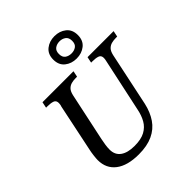

<svg xmlns="http://www.w3.org/2000/svg" viewBox="-260 -1145 1323 1323"><g transform="rotate(-45 401.5 -484.0)"><path d="M326 10Q216 10 156.5 -35.5Q97 -81 97 -163Q97 -179 100.5 -207Q104 -235 108 -252L181 -602Q184 -609 185 -618Q186 -627 186 -631Q186 -656 166 -663Q146 -670 114 -670H101L110 -714H412L403 -670H390Q368 -670 348.5 -665Q329 -660 314.5 -645.5Q300 -631 293 -600L218 -248Q213 -224 209.5 -200.5Q206 -177 206 -156Q206 -105 242.5 -78.5Q279 -52 346 -52Q410 -52 448.5 -73Q487 -94 507.5 -130.5Q528 -167 537 -212L621 -603Q623 -609 624 -618Q625 -627 625 -631Q625 -656 605 -663Q585 -670 553 -670H540L549 -714H803L794 -670H781Q759 -670 739.5 -665Q720 -660 705.5 -645.5Q691 -631 684 -600L601 -207Q586 -140 552.5 -91Q519 -42 463 -16Q407 10 326 10ZM490 -760Q440 -760 405 -788Q370 -816 370 -869Q370 -922 405 -950Q440 -978 490 -978Q540 -978 575 -950Q610 -922 610 -869Q610 -816 575 -788Q540 -760 490 -760ZM490 -810Q516 -810 535 -823.5Q554 -837 554 -869Q554 -900 535 -914Q516 -928 490 -928Q463 -928 444 -914Q425 -900 425 -869Q425 -837 444 -823.5Q463 -810 490 -810Z"/></g></svg>

Font: ET Text
Style: Italic
Weight: 470
Italic angle: -12°
Designer: Monotype Design Team
Foundry: Monotype Imaging Inc.
Version: Version 2.009